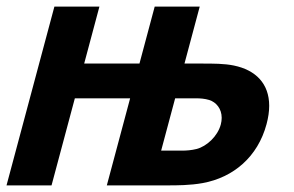

<svg xmlns="http://www.w3.org/2000/svg" viewBox="-23 -560 888 580"><path d="M-3.3 0H132.7L203.1 -263H370.1L299.7 0H484.7C509.7 0 551.7 0 589.5 -7C682.1 -24 755.7 -86 782.2 -185C787.6 -205.1 790.2 -223.6 790.2 -240.4C790.2 -307.4 749.5 -348.4 683.7 -362C654.3 -368 623.3 -368 583.3 -368H534.3L580.3 -540H444.3L398.3 -368H231.3L277.3 -540H141.3ZM463.8 -105 506.1 -263H570.1C581.1 -263 595.9 -262 608.8 -258C629.9 -251.5 646.7 -231.7 646.7 -204C646.7 -197.7 645.8 -191 644 -184C634.3 -148 601.3 -118 571.1 -110C555.1 -106 539.8 -105 527.8 -105Z"/></svg>

Font: Manrope
Style: ExtraBoldItalic
Weight: 800
Italic angle: -15°
Designer: Mikhail Sharanda
Foundry: Mikhail Sharanda
Version: Version 4.502;hotconv 1.0.109;makeotfexe 2.5.65596